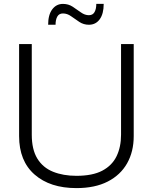

<svg xmlns="http://www.w3.org/2000/svg" viewBox="-20 -955 784 985"><path d="M78 -257V-729H143V-264Q143 -188 171.5 -141.5Q200 -95 252 -74Q304 -53 372 -53Q455 -53 505 -79.5Q555 -106 578 -153.5Q601 -201 601 -264V-729H666V-257Q666 -177 632 -117Q598 -57 532.5 -23.5Q467 10 372 10Q237 10 157.5 -59.5Q78 -129 78 -257ZM227 -828Q227 -879 248 -907Q269 -935 303 -935Q331 -935 353 -920.5Q375 -906 395 -891.5Q415 -877 436 -877Q456 -877 465 -893Q474 -909 474 -935H512Q512 -884 491.5 -856Q471 -828 436 -828Q409 -828 387 -842.5Q365 -857 345 -871.5Q325 -886 303 -886Q283 -886 274 -870Q265 -854 265 -828Z"/></svg>

Font: BDO Grotesk Light
Style: Regular
Weight: 300
Designer: Deni Anggara
Foundry: Lokal Container
Version: Version 2.000